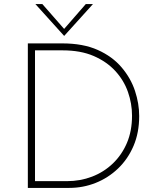

<svg xmlns="http://www.w3.org/2000/svg" viewBox="-20 -918 771 938"><path d="M116 0V-706H284Q386 -706 457.5 -674Q529 -642 574 -589Q619 -536 639.5 -474Q660 -412 660 -351Q660 -270 632.5 -205.5Q605 -141 557 -95Q509 -49 447.5 -24.5Q386 0 318 0ZM151 -33H307Q372 -33 429.5 -55Q487 -77 531 -119Q575 -161 600 -219.5Q625 -278 625 -353Q625 -412 605 -469Q585 -526 543 -571.5Q501 -617 437.5 -644.5Q374 -672 286 -672H151ZM187 -898 301 -768 284 -766 399 -898H434L294 -743H293L153 -898Z"/></svg>

Font: Josefin Sans ExtraLight
Style: Regular
Weight: 250
Designer: Santiago Orozco
Foundry: Typemade
Version: Version 2.000